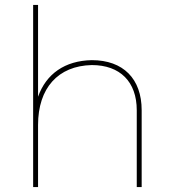

<svg xmlns="http://www.w3.org/2000/svg" viewBox="-20 -762 690 782"><path d="M354 -517C244 -515 168 -461 135 -368V-742H115V0H135V-253C135 -403 216 -494 354 -497C469 -497 537 -429 537 -313V0H557V-313C557 -441 482 -517 354 -517Z"/></svg>

Font: Montserrat Thin
Style: Regular
Weight: 250
Designer: Julieta Ulanovsky
Foundry: Julieta Ulanovsky
Version: Version 4.000